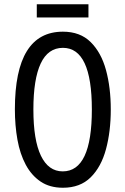

<svg xmlns="http://www.w3.org/2000/svg" viewBox="-20 -873 590 903"><path d="M501 -358Q501 -255 478.5 -171.5Q456 -88 406.5 -39Q357 10 276 10Q214 10 171 -19Q128 -48 101 -98.5Q74 -149 62 -216Q50 -283 50 -359Q50 -724 276 -724Q357 -724 406.5 -675Q456 -626 478.5 -543.5Q501 -461 501 -358ZM137 -358Q137 -214 172.5 -140.5Q208 -67 275 -67Q412 -67 412 -358Q412 -648 276 -648Q206 -648 171.5 -574.5Q137 -501 137 -358ZM396 -853V-791H153V-853Z"/></svg>

Font: Noto Sans Tamil ExtraCondensed
Style: Regular
Weight: 400
Width: 2
Designer: Jelle Bosma - Monotype Design Team
Foundry: Monotype Imaging Inc.
Version: Version 2.004; ttfautohint (v1.8.4.7-5d5b)